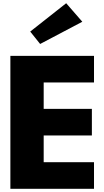

<svg xmlns="http://www.w3.org/2000/svg" viewBox="-20 -1172 648 1192"><path d="M167.6 -976 229.2 -899 491 -1037 390.9 -1152ZM563.6 -825H44.4V0H563.6V-165H251.2V-331H550.4V-496H251.2V-660H563.6Z"/></svg>

Font: Hussar
Style: BdWide
Weight: 700
Foundry: Cannot Into Space Fonts
Version: Version 2.00